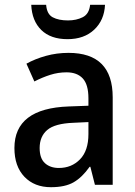

<svg xmlns="http://www.w3.org/2000/svg" viewBox="-20 -769 562 799"><path d="M265 -549Q449 -549 449 -364V0H375L356 -75H353Q322 -31 286.5 -10.5Q251 10 192 10Q123 10 81.5 -33.5Q40 -77 40 -153Q40 -318 266 -326L348 -329V-360Q348 -417 324.5 -442.5Q301 -468 257 -468Q222 -468 189 -457.5Q156 -447 123 -430L90 -504Q126 -524 171 -536.5Q216 -549 265 -549ZM285 -258Q208 -255 176.5 -228Q145 -201 145 -153Q145 -110 167 -90Q189 -70 225 -70Q278 -70 313 -106Q348 -142 348 -211V-261ZM417 -749Q414 -685 372 -645.5Q330 -606 261 -606Q191 -606 152 -644Q113 -682 110 -749H172Q175 -710 199.5 -697Q224 -684 263 -684Q298 -684 324.5 -697.5Q351 -711 355 -749Z"/></svg>

Font: Noto Sans Gujarati UI SemiCondensed Medium
Style: Regular
Weight: 500
Width: 4
Designer: Jelle Bosma - Monotype Design Team, Universal Thirst
Foundry: Monotype Imaging Inc.
Version: Version 2.106; ttfautohint (v1.8.4.7-5d5b)